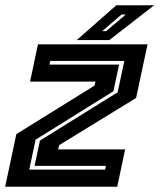

<svg xmlns="http://www.w3.org/2000/svg" viewBox="-22 -708 605 728"><path d="M89 -65H376.5L379.5 -79H109L129.5 -175L424 -358L449.5 -477H168.5L165.5 -463H429.5L408 -362L113 -178.5ZM-2.5 0 40 -199.5 336.5 -383.5 340 -398.5H92L122 -540H537.5L494 -336.5L202 -157.5L198.5 -141.5H452.5L422.5 0ZM269 -556 419 -688H562.5L392.5 -556ZM365.5 -590H380.5L455 -653H439Z"/></svg>

Font: Tourney Thin
Style: Bold Italic
Weight: 700
Italic angle: -12°
Version: Version 1.015